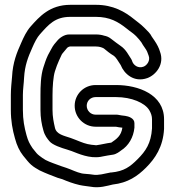

<svg xmlns="http://www.w3.org/2000/svg" viewBox="-20 -737 726 797"><path d="M340 -298C340 -318 356 -334 377 -334H462C526 -334 582 -310 600 -279C607 -267 611 -255 611 -242V-204C607 -142 585 -110 551 -76C520 -45 495 -26 442 -21H439C413 -16 387 -8 366 -12C348 -15 330 -15 320 -17C297 -22 277 -33 256 -40L235 -47C208 -57 189 -63 169 -73L155 -82C147 -88 138 -94 132 -101L115 -122C102 -142 97 -151 90 -176C81 -209 75 -239 75 -281V-343C75 -366 79 -391 80 -415C83 -465 96 -499 114 -539C123 -560 134 -582 146 -595C182 -635 208 -667 272 -667H378C436 -667 471 -646 505 -619C522 -605 532 -600 545 -587C554 -578 562 -568 567 -561C571 -554 575 -547 581 -539C591 -525 592 -520 597 -506C605 -486 590 -465 575 -460C553 -452 534 -467 529 -482C528 -486 526 -490 524 -493C514 -507 504 -531 480 -547C468 -555 457 -564 441 -576C431 -584 422 -587 412 -589C403 -592 391 -594 378 -594H267C247 -594 227 -580 216 -566C211 -560 201 -550 192 -532L179 -508C170 -489 166 -475 160 -457C149 -423 148 -379 148 -342V-281C148 -248 153 -220 160 -196C166 -173 177 -161 185 -151C198 -135 235 -123 259 -116L277 -110C306 -99 351 -78 398 -86L408 -88C419 -90 434 -93 449 -95C463 -97 477 -108 482 -112C514 -132 534 -167 538 -207V-209V-226C538 -246 514 -254 500 -256L484 -258C474 -259 472 -261 464 -261H377C356 -261 340 -278 340 -298ZM488 -207C483 -173 464 -160 442 -145C419 -142 402 -137 379 -134C374 -135 368 -135 360 -136C336 -139 320 -146 295 -156L274 -164C245 -174 214 -179 208 -207C203 -229 198 -252 198 -281V-342C198 -377 201 -419 208 -441C214 -459 218 -471 225 -486L236 -510C239 -516 246 -522 256 -535C259 -539 262 -542 270 -544H378C391 -544 402 -541 411 -536C422 -527 436 -515 453 -505C461 -499 469 -486 481 -467C495 -431 536 -393 592 -413C627 -426 664 -470 644 -523C640 -537 632 -553 621 -569C615 -577 612 -582 610 -585C604 -598 592 -609 580 -621C562 -639 550 -646 537 -657C499 -688 450 -717 378 -717H272C186 -717 143 -667 108 -628C90 -608 78 -582 68 -559C50 -519 33 -478 30 -418C28 -395 25 -368 25 -343V-281C25 -235 32 -198 42 -163C50 -133 61 -110 76 -91L94 -69C104 -57 114 -48 127 -40L144 -30C144 -30 145 -29 146 -29C171 -17 193 -9 219 1L239 7C260 16 284 25 310 31C328 35 345 36 356 38C393 45 425 34 448 29C511 22 551 -6 586 -41C624 -79 657 -127 661 -202V-203V-242C661 -345 554 -384 462 -384H377C329 -384 290 -346 290 -298C290 -250 329 -211 377 -211H461C469 -209 479 -208 488 -207Z"/></svg>

Font: Blanket
Style: BdOutline
Weight: 700
Foundry: Cannot Into Space Fonts
Version: Version 0.9